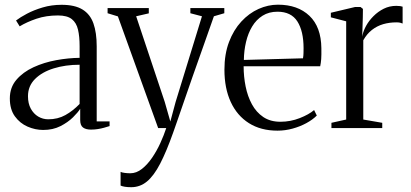

<svg xmlns="http://www.w3.org/2000/svg" viewBox="-20 -547 1756 820"><path d="M164.5 8Q130.5 8 97.8 -6.2Q65 -20.5 43.5 -50.2Q22 -80 22 -126.5Q22 -173.5 50 -206.2Q78 -239 123 -259.8Q168 -280.5 220 -290Q272 -299.5 320 -300V-349.5Q320 -391 313.2 -420.2Q306.5 -449.5 286.8 -465.2Q267 -481 227.5 -481Q177 -481 135.8 -467Q94.5 -453 64 -434.5L48.5 -459.5Q66 -473 95.2 -488.5Q124.5 -504 162.2 -515.2Q200 -526.5 243 -526.5Q299.5 -526.5 332.2 -506.5Q365 -486.5 379 -447Q393 -407.5 393 -349V-28.5H448V-8.5Q437 -5 424.5 -1.5Q412 2 398 4.2Q384 6.5 368.5 6.5Q346.5 6.5 334.5 -2.5Q322.5 -11.5 322.5 -34.5V-82.5Q313.5 -67.5 291.8 -46Q270 -24.5 238 -8.2Q206 8 164.5 8ZM186 -37.5Q227 -37.5 259.2 -55.5Q291.5 -73.5 320 -103V-270.5Q259.5 -270.5 209.5 -255Q159.5 -239.5 129.5 -209.5Q99.5 -179.5 99.5 -136Q99.5 -105 111.5 -83Q123.5 -61 143.2 -49.2Q163 -37.5 186 -37.5Z M540.5 252.5Q524 252.5 512.5 250.5Q501 248.5 495 245.5V187Q501 190 513 191.5Q525 193 536.5 193Q562.5 193 586 174.5Q609.5 156 629.5 126.8Q649.5 97.5 664.8 64Q680 30.5 690 0H655.5L483.5 -477L439.5 -490.5V-512.5H615.5V-490L561.5 -477.5L683.5 -112L707.5 -28L730 -111.5L842.5 -477.5L793 -490.5V-512.5H938V-490.5L893.5 -477.5Q870 -410.5 846.8 -345Q823.5 -279.5 802.5 -219.8Q781.5 -160 764.8 -111Q748 -62 736.2 -28.2Q724.5 5.5 720 18Q691 100 664 152Q637 204 607.5 228.2Q578 252.5 540.5 252.5Z M1165 11Q1094 11 1043.2 -21Q992.5 -53 965.5 -111.5Q938.5 -170 938.5 -249.5Q938.5 -316 958 -367.5Q977.5 -419 1010.5 -454.8Q1043.5 -490.5 1084.2 -508.8Q1125 -527 1167 -527Q1251.5 -527 1301.5 -479.5Q1351.5 -432 1352.5 -341Q1353 -312 1351.8 -294.8Q1350.5 -277.5 1347.5 -264H1020.5Q1020.5 -220 1029 -177.8Q1037.5 -135.5 1056 -101.5Q1074.5 -67.5 1104.5 -47.2Q1134.5 -27 1177.5 -27Q1220.5 -27 1260 -42.5Q1299.5 -58 1321.5 -77L1333 -53.5Q1315 -35.5 1288.2 -21Q1261.5 -6.5 1229.8 2.2Q1198 11 1165 11ZM1021.5 -291 1274 -298Q1276 -309 1276.2 -320Q1276.5 -331 1276.5 -341Q1276.5 -414 1250 -455.5Q1223.5 -497 1165 -497Q1128.5 -497 1101.5 -480Q1074.5 -463 1057 -434Q1039.5 -405 1030.8 -368Q1022 -331 1021.5 -291Z M1395.5 0V-22.5L1458.5 -36.5V-456L1393 -473V-492.5L1496 -517H1520L1530 -509L1529.5 -472.5L1527 -390L1528.5 -398Q1532.5 -416.5 1544.2 -437.8Q1556 -459 1575.2 -478.2Q1594.5 -497.5 1619 -509.8Q1643.5 -522 1672.5 -522Q1682.5 -522 1688.8 -521Q1695 -520 1699.5 -518.5V-446.5Q1695.5 -448.5 1689 -450Q1682.5 -451.5 1673.5 -451.5Q1643 -451.5 1616.5 -443.8Q1590 -436 1568.5 -419.2Q1547 -402.5 1531.5 -375V-36.5L1612.5 -22.5V0Z"/></svg>

Font: Merriweather 120pt Light
Style: Regular
Weight: 300
Version: Version 2.100